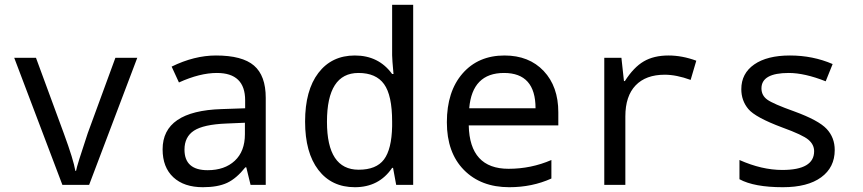

<svg xmlns="http://www.w3.org/2000/svg" viewBox="-20 -780 3641 810"><path d="M243.2 0 40 -536.1H131.8L249 -217.8Q290.5 -105 297.9 -59.1H300.8Q304.2 -80.6 350.1 -217.8L466.8 -536.1H559.1L356 0Z M1037.1 0 1019 -74.2H1015.1Q977.5 -26.9 938 -8.5Q898.4 9.8 835.9 9.8Q756.3 9.8 711.2 -32.2Q666 -74.2 666 -149.9Q666 -312 915 -319.8L1014.2 -323.2V-356.9Q1014.2 -472.2 895 -472.2Q823.2 -472.2 734.9 -432.1L704.1 -499Q799.8 -545.9 891.1 -545.9Q1002 -545.9 1051.5 -503.4Q1101.1 -460.9 1101.1 -367.2V0ZM1013.2 -262.2 934.1 -258.8Q838.4 -254.9 798.3 -228.8Q758.3 -202.6 758.3 -148.9Q758.3 -62 856 -62Q927.7 -62 970.5 -101.8Q1013.2 -141.6 1013.2 -213.9Z M1638.2 -71.8H1634.3Q1579.1 9.8 1477.1 9.8Q1378.9 9.8 1323 -63.2Q1267.1 -136.2 1267.1 -267.1Q1267.1 -398.9 1323.2 -472.4Q1379.4 -545.9 1477.1 -545.9Q1577.6 -545.9 1634.3 -467.8H1640.1Q1634.3 -530.8 1634.3 -546.9V-759.8H1723.1V0H1651.4ZM1634.3 -247.1V-267.1Q1634.3 -377.9 1600.3 -425Q1566.4 -472.2 1492.2 -472.2Q1359.4 -472.2 1359.4 -266.1Q1359.4 -64 1493.2 -64Q1567.4 -64 1599.9 -107.2Q1632.3 -150.4 1634.3 -247.1Z M2335.4 -251H1957.5Q1961.4 -67.9 2125.5 -67.9Q2220.7 -67.9 2306.2 -105V-26.9Q2225.1 9.8 2128.4 9.8Q2008.8 9.8 1937 -63.2Q1865.2 -136.2 1865.2 -264.2Q1865.2 -394 1931.4 -470Q1997.6 -545.9 2108.4 -545.9Q2211.9 -545.9 2273.7 -480.5Q2335.4 -415 2335.4 -306.2ZM1959.5 -323.2H2239.3Q2239.3 -472.2 2106.4 -472.2Q1972.2 -472.2 1959.5 -323.2Z M2917.5 -523.9 2893.6 -442.9Q2833.5 -464.8 2784.2 -464.8Q2704.6 -464.8 2661.4 -419.7Q2618.2 -374.5 2618.2 -289.1V0H2529.3V-536.1H2601.6L2612.3 -438H2616.2Q2653.3 -496.1 2695.8 -521Q2738.3 -545.9 2800.3 -545.9Q2857.9 -545.9 2917.5 -523.9Z M3099.6 -23.9V-105Q3193.8 -63 3280.3 -63Q3414.6 -63 3414.6 -142.1Q3414.6 -169.9 3390.6 -190.4Q3366.7 -210.9 3280.3 -242.2Q3166.5 -284.7 3137 -320.1Q3107.4 -355.5 3107.4 -403.8Q3107.4 -470.2 3161.9 -508.1Q3216.3 -545.9 3312.5 -545.9Q3409.2 -545.9 3492.7 -509.8L3463.4 -437Q3374.5 -472.2 3307.6 -472.2Q3192.4 -472.2 3192.4 -407.2Q3192.4 -377.4 3217 -359.6Q3241.7 -341.8 3330.6 -310.1Q3433.6 -272.5 3467.5 -236.1Q3501.5 -199.7 3501.5 -147Q3501.5 -73.7 3444.3 -32Q3387.2 9.8 3282.7 9.8Q3161.6 9.8 3099.6 -23.9Z"/></svg>

Font: Droid Sans Mono
Style: Regular
Weight: 400
Monospace: yes
Foundry: Ascender Corporation
Version: Version 1.00 build 112